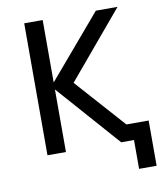

<svg xmlns="http://www.w3.org/2000/svg" viewBox="-92 -775 858 1003"><g transform="rotate(-10 337.0 -273.5)"><path d="M105 0H203V-332L496 0H564V153H657V-87H539L305 -349L600 -700H485L203 -369V-700H105Z"/></g></svg>

Font: Chess Sans Medium
Style: Regular
Weight: 500
Designer: Wolf Bōese
Foundry: Wolf Bōese
Version: Version 7.223;Glyphs 3.3 (3306)